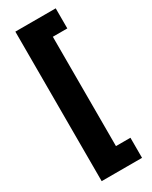

<svg xmlns="http://www.w3.org/2000/svg" viewBox="-232 -816 802 1010"><g transform="rotate(-30 169.5 -311.0)"><path d="M61 143.6H306.2V21.5H218.3V-642.6H306.2V-764.6H61Z"/></g></svg>

Font: Raveo Display
Style: Bold
Weight: 700
Designer: Jakub Foglar, Rasmus Andersson (Inter)
Foundry: Jakubfoglar.com
Version: Version 1.100;Glyphs 3.2.3 (3260)